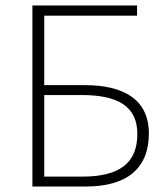

<svg xmlns="http://www.w3.org/2000/svg" viewBox="-20 -679 607 699"><path d="M98 0H293C441 0 522 -65 522 -193C522 -317 430 -369 289 -369H141V-622H479V-659H98ZM141 -36V-333H277C411 -333 480 -291 480 -191C480 -84 413 -36 280 -36Z"/></svg>

Font: Source Sans Pro Light
Style: Regular
Weight: 300
Designer: Paul D. Hunt
Foundry: Adobe Systems Incorporated
Version: Version 3.006;hotconv 1.0.111;makeotfexe 2.5.65597